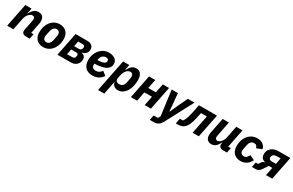

<svg xmlns="http://www.w3.org/2000/svg" viewBox="196 -2038 5698 3738"><g transform="rotate(30 3045.5 -168.5)"><path d="M154 0H14L119 -525H259L235 -403H241Q271 -466 312.5 -501.5Q354 -537 415 -537Q476 -537 508.5 -501.5Q541 -466 541 -401Q541 -382 538.5 -364.5Q536 -347 532 -327L489 -112H542L520 0H429Q389 0 367 -20.5Q345 -41 345 -76Q345 -85 346 -92.5Q347 -100 348 -104L389 -312Q392 -326 394 -339.5Q396 -353 396 -368Q396 -391 384 -405.5Q372 -420 343 -420Q318 -420 296.5 -406Q275 -392 258 -372Q240 -351 227 -325.5Q214 -300 208 -270Z M828 12Q764 12 717 -14Q670 -40 644.5 -89Q619 -138 619 -207Q619 -230 621 -251Q623 -272 627 -292Q642 -365 679 -420Q716 -475 770 -506Q824 -537 890 -537Q954 -537 1001 -511Q1048 -485 1073.5 -436Q1099 -387 1099 -318Q1099 -296 1097 -274.5Q1095 -253 1091 -233Q1077 -161 1039.5 -105.5Q1002 -50 948 -19Q894 12 828 12ZM833 -101Q873 -101 900 -130.5Q927 -160 938 -216L957 -310Q958 -315 959 -323Q960 -331 960 -341Q960 -366 951.5 -384.5Q943 -403 926.5 -413.5Q910 -424 885 -424Q845 -424 818 -394.5Q791 -365 780 -309L761 -215Q760 -211 759 -202.5Q758 -194 758 -184Q758 -159 766.5 -140.5Q775 -122 792 -111.5Q809 -101 833 -101Z M1144 0 1249 -525H1516Q1580 -525 1616.5 -493Q1653 -461 1653 -405Q1653 -356 1620.5 -318.5Q1588 -281 1534 -273L1533 -268Q1584 -259 1603 -231.5Q1622 -204 1622 -169Q1622 -119 1599.5 -80.5Q1577 -42 1537 -21Q1497 0 1442 0ZM1301 -102H1412Q1440 -102 1457.5 -112.5Q1475 -123 1479 -144Q1481 -154 1483 -165.5Q1485 -177 1485 -183Q1485 -204 1471.5 -213Q1458 -222 1435 -222H1325ZM1342 -306H1443Q1471 -306 1488.5 -317.5Q1506 -329 1511 -352Q1513 -359 1514.5 -368.5Q1516 -378 1516 -384Q1516 -405 1502.5 -414Q1489 -423 1466 -423H1365Z M1936 12Q1824 12 1769 -49Q1714 -110 1714 -214Q1714 -233 1715.5 -251Q1717 -269 1721 -287Q1735 -356 1772.5 -412.5Q1810 -469 1867.5 -503Q1925 -537 1999 -537Q2029 -537 2061.5 -530Q2094 -523 2122.5 -506.5Q2151 -490 2169 -462Q2187 -434 2187 -391Q2187 -359 2175 -331.5Q2163 -304 2138 -282Q2113 -260 2073.5 -244.5Q2034 -229 1980 -219.5Q1926 -210 1855 -208Q1854 -199 1853.5 -194Q1853 -189 1853 -185Q1853 -148 1873.5 -124.5Q1894 -101 1946 -101Q1981 -101 2010 -115.5Q2039 -130 2074 -174L2160 -106Q2111 -42 2057.5 -15Q2004 12 1936 12ZM1991 -430Q1962 -430 1937.5 -416.5Q1913 -403 1896.5 -378.5Q1880 -354 1874 -320L1870 -297Q1926 -300 1961.5 -307Q1997 -314 2016.5 -324.5Q2036 -335 2043.5 -348Q2051 -361 2051 -377Q2051 -411 2030.5 -420.5Q2010 -430 1991 -430Z M2172 200 2317 -525H2457L2433 -403H2439Q2470 -467 2509.5 -502Q2549 -537 2610 -537Q2659 -537 2690 -513.5Q2721 -490 2735.5 -449Q2750 -408 2750 -355Q2750 -324 2747 -294.5Q2744 -265 2739 -238Q2724 -161 2689.5 -104.5Q2655 -48 2608 -18Q2561 12 2506 12Q2451 12 2415.5 -18Q2380 -48 2375 -91H2370L2312 200ZM2472 -103Q2519 -103 2547 -132Q2575 -161 2587 -220L2601 -290Q2603 -301 2605 -318Q2607 -335 2607 -347Q2607 -371 2599 -387.5Q2591 -404 2576.5 -413Q2562 -422 2541 -422Q2514 -422 2492 -408Q2470 -394 2454 -374Q2438 -354 2425 -326.5Q2412 -299 2406 -270L2390 -190Q2385 -164 2393.5 -144Q2402 -124 2422.5 -113.5Q2443 -103 2472 -103Z M2795 0 2900 -525H3040L2999 -323H3169L3210 -525H3350L3245 0H3105L3147 -211H2977L2935 0Z M3678 -327 3772 -525H3921L3599 85Q3568 143 3528 171.5Q3488 200 3413 200H3335L3358 88H3455L3483 30L3409 -525H3548L3568 -327L3584 -131H3590Z M3808 6 3832 -112H3899Q3916 -132 3931 -163Q3946 -194 3960.5 -242Q3975 -290 3989 -360L4022 -525H4427L4322 0H4182L4265 -413H4133L4123 -362Q4103 -262 4084 -201Q4065 -140 4045.5 -105.5Q4026 -71 4004 -49Q3973 -18 3936.5 -6Q3900 6 3855 6Z M4555 -525H4695L4633 -213Q4630 -199 4628 -185Q4626 -171 4626 -160Q4626 -135 4638 -120Q4650 -105 4675 -105Q4701 -105 4721.5 -118.5Q4742 -132 4759 -153Q4776 -174 4788.5 -199.5Q4801 -225 4807 -255L4861 -525H5001L4918 -112H4977L4955 0H4862Q4825 0 4799.5 -20Q4774 -40 4774 -77Q4774 -85 4775 -94Q4776 -103 4777 -107L4780 -122H4774Q4745 -61 4705 -24.5Q4665 12 4605 12Q4546 12 4513.5 -24Q4481 -60 4481 -124Q4481 -144 4483.5 -162Q4486 -180 4490 -200Z M5260 12Q5203 12 5156.5 -11Q5110 -34 5082 -84Q5054 -134 5054 -215Q5054 -236 5056 -256.5Q5058 -277 5062 -296Q5077 -368 5115 -422.5Q5153 -477 5209.5 -507Q5266 -537 5333 -537Q5408 -537 5459.5 -500Q5511 -463 5521 -401L5403 -356Q5394 -387 5378.5 -405.5Q5363 -424 5325 -424Q5281 -424 5254 -397Q5227 -370 5216 -314L5198 -225Q5196 -215 5194.5 -204.5Q5193 -194 5193 -183Q5193 -159 5201.5 -140.5Q5210 -122 5227.5 -111.5Q5245 -101 5272 -101Q5313 -101 5333.5 -124Q5354 -147 5376 -184L5483 -134Q5449 -61 5392 -24.5Q5335 12 5260 12Z M5515 0 5537 -112H5591L5625 -164Q5637 -182 5653.5 -192Q5670 -202 5688 -203L5689 -209Q5644 -218 5617.5 -249Q5591 -280 5591 -337Q5591 -379 5607 -413.5Q5623 -448 5652.5 -473Q5682 -498 5722 -511.5Q5762 -525 5809 -525H6077L5972 0H5832L5869 -183H5790L5719 -75Q5691 -33 5663.5 -16.5Q5636 0 5596 0ZM5917 -423H5822Q5788 -423 5763.5 -406.5Q5739 -390 5732 -358Q5731 -354 5730.5 -349Q5730 -344 5730 -339Q5730 -317 5746 -301.5Q5762 -286 5791 -286H5890Z"/></g></svg>

Font: IBM Plex Sans
Style: Italic
Weight: 400
Italic angle: -11.31°
Designer: Mike Abbink, Paul van der Laan, Pieter van Rosmalen
Foundry: Bold Monday
Version: Version 3.201